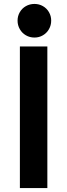

<svg xmlns="http://www.w3.org/2000/svg" viewBox="-20 -956 342 976"><path d="M81.1 -719.7H220.7V0H81.1ZM69.3 -851.1Q69.3 -874.5 80.6 -894Q91.8 -913.6 111.6 -924.8Q131.3 -936 155.3 -936Q178.7 -936 198.2 -924.8Q217.8 -913.6 229 -894Q240.2 -874.5 240.2 -851.1Q240.2 -827.6 229 -807.9Q217.8 -788.1 198.2 -776.6Q178.7 -765.1 155.3 -765.1Q131.3 -765.1 111.6 -776.6Q91.8 -788.1 80.6 -807.9Q69.3 -827.6 69.3 -851.1Z"/></svg>

Font: Reddit Sans Chocolate
Style: Bold
Weight: 700
Designer: Stephen Hutchings
Foundry: Reddit
Version: Version 1.011